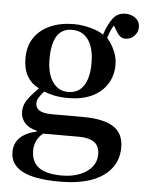

<svg xmlns="http://www.w3.org/2000/svg" viewBox="-57 -643 691 919"><g transform="rotate(5 289.0 -184.0)"><path d="M264 230Q202 230 157 222Q112 214 83.5 198.5Q55 183 41 160.5Q27 138 27 108Q27 82 38.5 60.5Q50 39 74 24Q98 9 134 1V-3Q95 -12 75.5 -35Q56 -58 56 -87Q56 -116 71 -140.5Q86 -165 125 -204V-207Q89 -225 69.5 -259Q50 -293 50 -345Q50 -402 77 -442.5Q104 -483 153.5 -505Q203 -527 268 -527Q294 -527 318.5 -522.5Q343 -518 367 -510Q391 -502 410 -489Q426 -539 448.5 -568.5Q471 -598 508 -598Q528 -598 544 -590.5Q560 -583 569 -570Q578 -557 578 -539Q578 -516 561 -497.5Q544 -479 518 -479Q503 -479 493 -487Q483 -495 475 -509L458 -537Q449 -523 443 -508.5Q437 -494 431 -475Q452 -452 467 -419Q482 -386 482 -350Q482 -297 456 -256.5Q430 -216 382.5 -194Q335 -172 270 -172Q233 -172 204 -178Q175 -184 153 -193Q136 -173 128.5 -161Q121 -149 121 -135Q121 -119 129.5 -108.5Q138 -98 156 -93Q174 -88 202 -88H349Q447 -88 495.5 -57Q544 -26 544 42Q544 74 533.5 102.5Q523 131 501 154.5Q479 178 446 195Q413 212 367.5 221Q322 230 264 230ZM272 200Q321 200 358.5 185Q396 170 416.5 144Q437 118 437 85Q437 44 411.5 26Q386 8 337 8H166Q146 23 135.5 45.5Q125 68 125 91Q125 147 161 173.5Q197 200 272 200ZM267 -201Q316 -201 341.5 -239Q367 -277 367 -347Q367 -421 339 -460Q311 -499 261 -499Q212 -499 188.5 -461.5Q165 -424 165 -351Q165 -281 192.5 -241Q220 -201 267 -201Z"/></g></svg>

Font: Literata 60pt Medium
Style: Regular
Weight: 500
Designer: Latin by Veronika Burian and Jose Scaglione. Greek by Irene Vlachou. Cyrillic by Vera Evstafieva.
Foundry: TypeTogether
Version: Version 3.103;gftools[0.9.29]